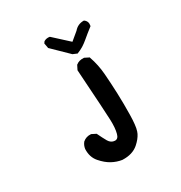

<svg xmlns="http://www.w3.org/2000/svg" viewBox="-154 -614 808 859"><g transform="rotate(-30 250.0 -185.0)"><path d="M231.4 134.8Q205.1 130.9 180.7 117.7Q156.2 104.5 133.3 78.1Q109.4 50.8 111.3 9.3Q113.8 -8.3 124.5 -21.5L125 -22Q142.6 -37.1 166.5 -35.2H167.5L168.5 -34.7L188 -24.9L189.9 -23.9L190.9 -22Q202.6 2.9 214.8 24.4Q226.1 43 245.1 43.9Q262.2 44.9 268.1 22Q275.4 -4.4 273.9 -46.9Q272.5 -89.4 257.8 -311V-312.5L258.3 -314L268.1 -333.5L268.6 -335L269.5 -335.4Q285.2 -348.6 310.1 -346.7H311L312 -346.2L331.5 -336.4L334 -335.4L334.5 -333Q350.6 -287.1 354.5 -236.8Q358.4 -187 360.4 -133.1Q362.3 -79.1 361.3 -23.9Q360.8 -9.8 360.4 2.2Q359.9 14.2 358.6 24.2Q357.4 34.2 356 42.5Q354.5 50.8 352.1 57.6Q350.6 63 347.9 68.1Q345.2 73.2 341.8 78.6Q338.4 84 334.2 89.1Q330.1 94.2 325 99.4Q319.8 104.5 314 109.9Q283.2 136.7 232.4 134.8H231.9ZM293.5 -378.4 274.9 -386.2 273.9 -386.7 273.4 -387.2 195.3 -463.4 193.8 -464.8 193.4 -466.8 189.5 -488.3 189 -490.7 190.4 -492.7 194.3 -498.5 195.3 -499.5 196.3 -500Q207.5 -506.8 223.6 -504.9L225.1 -504.4L226.6 -503.4L301.8 -434.6L342.3 -468.3Q361.8 -491.2 391.6 -491.2H393.6L395 -490.2Q411.6 -478 407.2 -456.5L406.7 -454.6L404.8 -453.1Q379.9 -434.1 354.5 -412.6Q347.7 -407.2 341.1 -402.1Q334.5 -397 327.4 -392.8Q320.3 -388.7 313 -385Q305.7 -381.3 297.9 -378.4L295.9 -377.4Z"/></g></svg>

Font: NaikaiFont
Style: SemiBold
Weight: 600
Version: Version 1.89